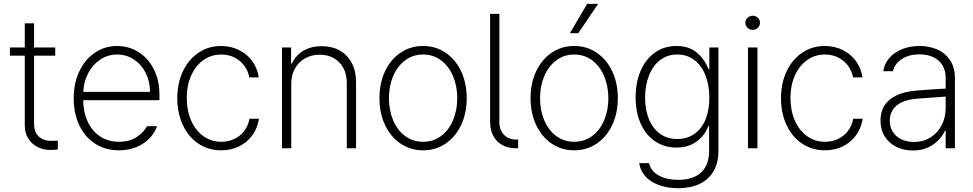

<svg xmlns="http://www.w3.org/2000/svg" viewBox="-20 -780 5121 1010"><path d="M270.5 -487.3H159.2V-129.9Q159.2 -84.5 183.8 -61.8Q208.5 -39.1 246.1 -39.1L284.2 -40V5.9Q269.5 8.8 242.2 8.8Q207.5 8.8 177.5 -6.6Q147.5 -22 128.9 -51Q110.4 -80.1 110.4 -120.1V-487.3H32.2V-530.3H110.4V-657.2H159.2V-530.3H270.5Z M367.7 -262.7Q367.7 -341.3 397 -404.1Q426.3 -466.8 478.5 -502.4Q530.8 -538.1 596.2 -538.1Q656.2 -538.1 707 -507.1Q757.8 -476.1 788.3 -417.5Q818.8 -358.9 818.8 -280.3V-252.9H417.5Q418.5 -189 441.7 -139.4Q464.8 -89.8 507.1 -62Q549.3 -34.2 606 -34.2Q662.1 -34.2 699 -59.1Q735.8 -84 753.4 -116.2H806.2Q794.4 -82 767.1 -53Q739.7 -23.9 698.5 -6.6Q657.2 10.7 606 10.7Q534.7 10.7 480.5 -24.2Q426.3 -59.1 397 -121.3Q367.7 -183.6 367.7 -262.7ZM769 -296.9Q769 -351.6 746.3 -396.5Q723.6 -441.4 684.1 -467.3Q644.5 -493.2 596.2 -493.2Q547.9 -493.2 508.3 -467.3Q468.8 -441.4 444.8 -396.5Q420.9 -351.6 418 -296.9Z M912.6 -263.7Q912.6 -341.8 941.9 -404.3Q971.2 -466.8 1023.7 -502.4Q1076.2 -538.1 1143.1 -538.1Q1193.8 -538.1 1236.3 -517.3Q1278.8 -496.6 1306.4 -459.2Q1334 -421.9 1341.3 -373H1291.5Q1285.2 -407.2 1264.9 -434.6Q1244.6 -461.9 1213.4 -477.5Q1182.1 -493.2 1144 -493.2Q1091.3 -493.2 1050 -463.9Q1008.8 -434.6 985.6 -382.6Q962.4 -330.6 962.4 -264.6Q962.4 -198.7 985.4 -146.2Q1008.3 -93.8 1049.6 -64Q1090.8 -34.2 1144 -34.2Q1181.6 -34.2 1212.9 -49.1Q1244.1 -64 1264.9 -91.3Q1285.6 -118.7 1292.5 -155.3H1342.3Q1335 -106.9 1307.9 -69.1Q1280.8 -31.2 1238.3 -10.3Q1195.8 10.7 1144 10.7Q1075.7 10.7 1023.2 -24.7Q970.7 -60.1 941.7 -122.6Q912.6 -185.1 912.6 -263.7Z M1512.2 0H1463.4V-530.3H1511.2V-446.3H1516.1Q1534.7 -488.3 1575.4 -512.7Q1616.2 -537.1 1672.4 -537.1Q1726.1 -537.1 1766.8 -514.4Q1807.6 -491.7 1830.3 -449Q1853 -406.2 1853 -347.7V0H1804.2V-344.7Q1804.2 -388.7 1786.4 -422.1Q1768.6 -455.6 1736.3 -473.9Q1704.1 -492.2 1661.6 -492.2Q1618.7 -492.2 1584.7 -473.1Q1550.8 -454.1 1531.5 -419.4Q1512.2 -384.8 1512.2 -339.8Z M1976.1 -263.7Q1976.1 -342.8 2005.6 -405.3Q2035.2 -467.8 2087.4 -502.9Q2139.6 -538.1 2205.6 -538.1Q2271.5 -538.1 2323.7 -502.9Q2376 -467.8 2405.5 -405.3Q2435.1 -342.8 2435.1 -263.7Q2435.1 -184.6 2405.5 -122.1Q2376 -59.6 2323.7 -24.4Q2271.5 10.7 2205.6 10.7Q2139.6 10.7 2087.4 -24.4Q2035.2 -59.6 2005.6 -122.1Q1976.1 -184.6 1976.1 -263.7ZM2385.3 -263.7Q2385.3 -327.1 2363 -379.6Q2340.8 -432.1 2300 -462.6Q2259.3 -493.2 2205.6 -493.2Q2151.9 -493.2 2111.1 -462.4Q2070.3 -431.6 2048.1 -379.4Q2025.9 -327.1 2025.9 -263.7Q2025.9 -199.7 2048.1 -147.2Q2070.3 -94.7 2111.1 -64.5Q2151.9 -34.2 2205.6 -34.2Q2259.3 -34.2 2300 -64.5Q2340.8 -94.7 2363 -147.2Q2385.3 -199.7 2385.3 -263.7Z M2694.8 -45.9H2705.6V0H2693.8Q2653.3 0 2622.6 -16.8Q2591.8 -33.7 2575 -65.2Q2558.1 -96.7 2558.1 -138.7V-707H2606.9V-138.7Q2606.9 -96.2 2631.1 -71Q2655.3 -45.9 2694.8 -45.9Z M2771 -263.7Q2771 -342.8 2800.5 -405.3Q2830.1 -467.8 2882.3 -502.9Q2934.6 -538.1 3000.5 -538.1Q3066.4 -538.1 3118.7 -502.9Q3170.9 -467.8 3200.4 -405.3Q3230 -342.8 3230 -263.7Q3230 -184.6 3200.4 -122.1Q3170.9 -59.6 3118.7 -24.4Q3066.4 10.7 3000.5 10.7Q2934.6 10.7 2882.3 -24.4Q2830.1 -59.6 2800.5 -122.1Q2771 -184.6 2771 -263.7ZM3180.2 -263.7Q3180.2 -327.1 3158 -379.6Q3135.7 -432.1 3095 -462.6Q3054.2 -493.2 3000.5 -493.2Q2946.8 -493.2 2906 -462.4Q2865.2 -431.6 2843 -379.4Q2820.8 -327.1 2820.8 -263.7Q2820.8 -199.7 2843 -147.2Q2865.2 -94.7 2906 -64.5Q2946.8 -34.2 3000.5 -34.2Q3054.2 -34.2 3095 -64.5Q3135.7 -94.7 3158 -147.2Q3180.2 -199.7 3180.2 -263.7ZM3068.8 -759.8H3126.5L3022 -605.5H2978Z M3342.3 78.1H3394Q3404.8 121.1 3446.3 143.6Q3487.8 166 3548.3 166Q3626 166 3668.2 127.2Q3710.4 88.4 3710.4 10.7V-117.2H3706.5Q3687.5 -66.9 3644.3 -35.4Q3601.1 -3.9 3537.6 -3.9Q3475.1 -3.9 3426.5 -36.4Q3377.9 -68.8 3350.8 -128.7Q3323.7 -188.5 3323.7 -267.6Q3323.7 -347.2 3350.3 -408.4Q3377 -469.7 3425.8 -503.9Q3474.6 -538.1 3538.6 -538.1Q3603 -538.1 3644.5 -504.2Q3686 -470.2 3706.5 -417H3711.4V-530.3H3759.3V12.7Q3759.3 77.6 3732.9 121.8Q3706.5 166 3659.2 188Q3611.8 210 3548.3 210Q3465.8 210 3409.7 176Q3353.5 142.1 3342.3 78.1ZM3711.4 -266.6Q3711.4 -332 3691.2 -383.3Q3670.9 -434.6 3632.8 -463.9Q3594.7 -493.2 3542.5 -493.2Q3490.2 -493.2 3451.9 -463.4Q3413.6 -433.6 3393.6 -382.1Q3373.5 -330.6 3373.5 -266.6Q3373.5 -202.1 3393.8 -152.8Q3414.1 -103.5 3452.1 -76.2Q3490.2 -48.8 3542.5 -48.8Q3594.2 -48.8 3632.3 -75.2Q3670.4 -101.6 3690.9 -150.6Q3711.4 -199.7 3711.4 -266.6Z M3914.6 -530.3H3964.4V0H3914.6ZM3900.9 -660.2Q3900.9 -675.3 3912.4 -686.3Q3923.8 -697.3 3939.9 -697.3Q3955.6 -697.3 3966.8 -686.3Q3978 -675.3 3978 -660.2Q3978 -645 3966.8 -634Q3955.6 -623 3939.9 -623Q3923.8 -623 3912.4 -634Q3900.9 -645 3900.9 -660.2Z M4088.4 -263.7Q4088.4 -341.8 4117.7 -404.3Q4147 -466.8 4199.5 -502.4Q4252 -538.1 4318.8 -538.1Q4369.6 -538.1 4412.1 -517.3Q4454.6 -496.6 4482.2 -459.2Q4509.8 -421.9 4517.1 -373H4467.3Q4460.9 -407.2 4440.7 -434.6Q4420.4 -461.9 4389.2 -477.5Q4357.9 -493.2 4319.8 -493.2Q4267.1 -493.2 4225.8 -463.9Q4184.6 -434.6 4161.4 -382.6Q4138.2 -330.6 4138.2 -264.6Q4138.2 -198.7 4161.1 -146.2Q4184.1 -93.8 4225.3 -64Q4266.6 -34.2 4319.8 -34.2Q4357.4 -34.2 4388.7 -49.1Q4419.9 -64 4440.7 -91.3Q4461.4 -118.7 4468.3 -155.3H4518.1Q4510.7 -106.9 4483.6 -69.1Q4456.5 -31.2 4414.1 -10.3Q4371.6 10.7 4319.8 10.7Q4251.5 10.7 4199 -24.7Q4146.5 -60.1 4117.4 -122.6Q4088.4 -185.1 4088.4 -263.7Z M4803.2 -303.7Q4839.4 -306.6 4882.3 -309.6Q4925.3 -312.5 4954.6 -314V-371.1Q4954.6 -408.7 4938 -436.3Q4921.4 -463.9 4890.4 -479Q4859.4 -494.1 4816.9 -494.1Q4762.7 -494.1 4725.1 -470.2Q4687.5 -446.3 4677.2 -405.3H4626.5Q4632.3 -445.3 4658.4 -475.3Q4684.6 -505.4 4726.3 -521.7Q4768.1 -538.1 4818.8 -538.1Q4866.7 -538.1 4908.7 -520.5Q4950.7 -502.9 4977.1 -464.4Q5003.4 -425.8 5003.4 -367.2V0H4954.6V-91.8H4950.7Q4929.2 -46.4 4885.5 -17.3Q4841.8 11.7 4781.7 11.7Q4734.9 11.7 4696 -7.1Q4657.2 -25.9 4634.5 -61.5Q4611.8 -97.2 4611.8 -146.5Q4611.8 -216.3 4660.9 -256.3Q4710 -296.4 4803.2 -303.7ZM4787.6 -33.2Q4835.9 -33.2 4874 -56.6Q4912.1 -80.1 4933.3 -120.8Q4954.6 -161.6 4954.6 -211.9V-272L4922.4 -269.5Q4842.8 -263.2 4813 -261.7Q4733.9 -256.3 4697.3 -225.6Q4660.6 -194.8 4660.6 -144.5Q4660.6 -110.8 4677.2 -85.4Q4693.8 -60.1 4722.7 -46.6Q4751.5 -33.2 4787.6 -33.2Z"/></svg>

Font: Pretendard GOV ExtraLight
Style: Regular
Weight: 200
Designer: Base glyphs from Inter by Rasmus Andersson; Hangeul glyphs from Noto Sans CJK(Source Han Sans) by Jang Soo-young and Kan
Foundry: Kil Hyung-jin
Version: Version 1.309